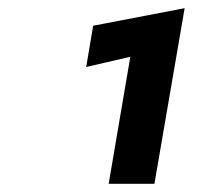

<svg xmlns="http://www.w3.org/2000/svg" viewBox="-20 -724 512 470"><path d="M191 -560 208 -661 432 -704 358 -274H246L299 -585Z"/></svg>

Font: Jost* Heavy
Style: Italic
Weight: 800
Italic angle: -10°
Version: Version 3.7